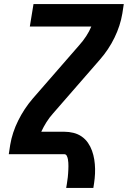

<svg xmlns="http://www.w3.org/2000/svg" viewBox="-20 -755 640 940"><path d="M304 165Q306 156 307 147.5Q308 139 309.5 130Q311 121 312 112Q313 103 313.5 94Q314 85 314.5 76.5Q315 68 315 59Q315 50 314.5 41.5Q314 33 312.5 24.5Q311 16 307 8Q303 0 295 0H23L30 -46Q40 -106 69 -164.5Q98 -223 140 -272L369 -535Q387 -555 402 -578Q417 -601 427 -625H126L144 -735H586L579 -689Q569 -629 540.5 -570.5Q512 -512 469 -463L240 -200Q222 -180 207.5 -157Q193 -134 182 -110H295Q318 -110 340 -104.5Q362 -99 380 -86.5Q398 -74 410.5 -56Q423 -38 430.5 -17Q438 4 441.5 26Q445 48 445.5 71.5Q446 95 443.5 118.5Q441 142 437 165Z"/></svg>

Font: Iosevka Curly XBdExObl
Style: Regular
Weight: 800
Width: 7
Italic angle: -9°
Monospace: yes
Designer: Belleve Invis
Foundry: Belleve Invis
Version: Version 11.1.0; ttfautohint (v1.8.3)